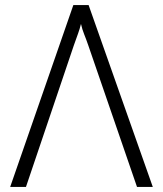

<svg xmlns="http://www.w3.org/2000/svg" viewBox="-20 -734 640 754"><path d="M82 0 270 -556Q281 -587 287 -603.5Q293 -620 298 -640Q303 -618 310.5 -599.5Q318 -581 327 -555L518 0H580L328 -714H268L20 0Z"/></svg>

Font: Noto Sans Mono UI Light
Style: Regular
Weight: 300
Designer: Monotype Design team
Foundry: Monotype Imaging Inc.
Version: 1.000